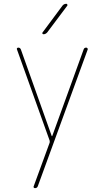

<svg xmlns="http://www.w3.org/2000/svg" viewBox="-20 -770 540 1010"><path d="M241.2 -30.3 69.3 -509.8Q67.4 -513.7 69.8 -516.6Q72.3 -519.5 76.2 -519.5Q85.9 -519.5 89.8 -509.8L252 -54.7Q252 -53.7 253.9 -53.7Q254.9 -53.7 254.9 -54.7L419.9 -509.8Q422.9 -519.5 433.6 -519.5Q436.5 -519.5 439.5 -516.6Q442.4 -513.7 441.4 -509.8L178.7 210Q174.8 219.7 164.1 219.7Q160.2 219.7 157.7 216.8Q155.3 213.9 157.2 210L241.2 -19.5Q242.2 -25.4 241.2 -30.3ZM209 -589.8Q205.1 -589.8 203.1 -593.3Q201.2 -596.7 204.1 -599.6L308.6 -740.2Q316.4 -750 329.1 -750Q332 -750 334 -746.6Q335.9 -743.2 334 -740.2L228.5 -599.6Q219.7 -589.8 209 -589.8Z"/></svg>

Font: Rounded-X Mgen+ 1m thin
Style: Regular
Weight: 100
Designer: [Source Han Sans]
Ryoko NISHIZUKA  (kana & ideographs); Paul D. Hunt (Latin, Greek & Cyrillic); Wenlong ZHANG  (bopomofo
Version: Version 1.059.20150602